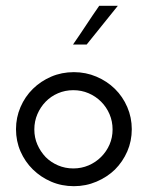

<svg xmlns="http://www.w3.org/2000/svg" viewBox="-20 -632 508 660"><path d="M375 -49Q348 -23 311.5 -7.5Q275 8 234 8Q192 8 156 -7.5Q120 -23 93 -49.5Q66 -76 50.5 -111.5Q35 -147 35 -188Q35 -228 50.5 -264Q66 -300 93 -326.5Q120 -353 156 -368.5Q192 -384 234 -384Q275 -384 311.5 -368.5Q348 -353 375 -326.5Q402 -300 417.5 -264Q433 -228 433 -188Q433 -147 417.5 -111.5Q402 -76 375 -49ZM137 -92Q155 -74 179.5 -63.5Q204 -53 232 -53Q260 -53 284.5 -63.5Q309 -74 327.5 -92.5Q346 -111 356.5 -135Q367 -159 367 -187Q367 -215 356.5 -239.5Q346 -264 327.5 -282.5Q309 -301 284.5 -311.5Q260 -322 232 -322Q204 -322 179.5 -311.5Q155 -301 137 -282.5Q119 -264 108.5 -239.5Q98 -215 98 -187Q98 -159 108.5 -135Q119 -111 137 -92ZM278 -479H231Q254 -512 276 -545.5Q298 -579 321 -612H385Q358 -579 331.5 -545.5Q305 -512 278 -479Z"/></svg>

Font: Josefin Slab SemiBold
Style: Regular
Weight: 600
Designer: Santiago Orozco
Foundry: Typemade
Version: Version 2.000